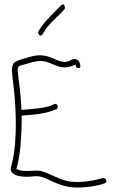

<svg xmlns="http://www.w3.org/2000/svg" viewBox="-20 -848 537 870"><path d="M29 -87C24 -68 46 -54 63 -51L81 -48C96 -46 115 -47 133 -49C158 -52 180 -44 198 -35C226 -21 258 -7 292 -1C336 6 399 -1 441 -13L453 -17C471 -21 460 -46 444 -41L433 -38C394 -27 336 -19 294 -26C246 -34 208 -62 166 -73C133 -80 91 -65 58 -81L54 -82L59 -100C65 -126 70 -156 73 -189C75 -229 80 -277 78 -319V-324L127 -328C171 -333 196 -338 222 -348L235 -353C248 -359 241 -381 227 -377L217 -372C191 -361 167 -359 125 -354L77 -350V-355C76 -366 76 -377 75 -389C72 -440 64 -482 60 -530C60 -544 65 -549 75 -552H76C105 -559 135 -572 170 -572C213 -567 238 -539 282 -543C297 -545 308 -550 322 -555C324 -549 324 -543 329 -541C347 -533 346 -552 341 -564C335 -583 312 -584 297 -574V-573C276 -562 249 -570 233 -578C216 -587 193 -595 171 -597C151 -599 131 -595 111 -589C85 -581 67 -578 48 -567C39 -561 34 -549 34 -530C35 -515 36 -501 38 -486C53 -373 61 -217 34 -107ZM48 -567C48 -567 47 -567 47 -567C47 -567 48 -567 48 -567ZM155 -708C147 -695 164 -678 172 -692L182 -707C204 -744 243 -773 271 -805C273 -807 274 -809 274 -813C274 -821 270 -828 266 -828C263 -828 260 -827 258 -825L250 -817C224 -790 186 -755 165 -723ZM434 -38C434 -38 433 -38 433 -38C433 -38 434 -38 434 -38ZM442 -13C442 -13 441 -13 441 -13C441 -13 442 -13 442 -13Z"/></svg>

Font: Stray Cat
Style: LtCn
Weight: 300
Version: Version 1.0